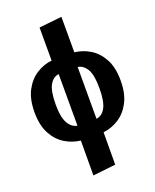

<svg xmlns="http://www.w3.org/2000/svg" viewBox="-179 -878 973 1205"><g transform="rotate(-20 307.5 -275.0)"><path d="M382.6 -776.9V-540Q436.9 -534.4 485.6 -504.6Q534.4 -474.9 564.9 -418.2Q595.4 -361.5 595.4 -274.9Q595.4 -187.7 565.1 -130.3Q534.9 -72.8 486.4 -42.3Q437.9 -11.8 383.6 -5.6L382.6 210.3L230.8 227.2L231.8 -5.6Q177.9 -11.3 129.2 -40.8Q80.5 -70.3 49.7 -126.9Q19 -183.6 19 -270.8Q19 -358.5 49.5 -415.9Q80 -473.3 128.5 -503.8Q176.9 -534.4 230.8 -540V-761ZM453.8 -274.9Q453.8 -364.6 430.5 -402.8Q407.2 -441 370.8 -446.2V-100.5Q410.3 -105.6 432.1 -146.9Q453.8 -188.2 453.8 -274.9ZM160.5 -270.8Q160.5 -186.7 183.6 -146.4Q206.7 -106.2 243.6 -100.5V-445.1Q205.1 -440.5 182.8 -400.3Q160.5 -360 160.5 -270.8Z"/></g></svg>

Font: Fira Code
Style: Bold
Weight: 700
Monospace: yes
Designer: Carrois Corporate, Edenspiekermann AG, Nikita Prokopov
Foundry: Carrois Corporate, Edenspiekermann AG, Nikita Prokopov
Version: Version 6.000; ttfautohint (v1.8.2) -l 8 -r 50 -G 200 -x 14 